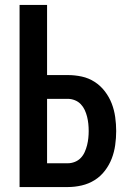

<svg xmlns="http://www.w3.org/2000/svg" viewBox="-20 -755 540 775"><path d="M59 0V-735H170V-452H254Q282 -452 310 -446Q338 -440 362 -424.5Q386 -409 403.5 -386Q421 -363 431 -337Q441 -311 445 -282.5Q449 -254 449 -226Q449 -198 445 -169.5Q441 -141 431 -115Q421 -89 403.5 -66Q386 -43 362 -28Q338 -13 310 -6.5Q282 0 254 0ZM170 -96H254Q268 -96 282 -101.5Q296 -107 306 -117.5Q316 -128 322 -141.5Q328 -155 331.5 -169Q335 -183 336.5 -197.5Q338 -212 338 -226Q338 -241 336.5 -255.5Q335 -270 331.5 -284Q328 -298 322 -311Q316 -324 306 -334.5Q296 -345 282 -350.5Q268 -356 254 -356H170Z"/></svg>

Font: Iosevka SS08 Regular
Style: Bold
Weight: 700
Monospace: yes
Designer: Belleve Invis
Foundry: Belleve Invis
Version: Version 16.3.4; ttfautohint (v1.8.4)